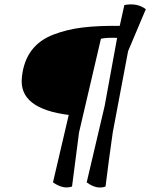

<svg xmlns="http://www.w3.org/2000/svg" viewBox="-20 -852 686 877"><path d="M527 -734 548 -829Q607 -840 646 -810L565 -618L495 -247Q478 -129 462 0Q422 15 376 -19L458 -368L515 -679Q467 -681 441 -675L341 -247L309 0Q269 14 222 -19Q241 -100 294 -327Q181 -341 126.5 -383.5Q72 -426 80 -500Q88 -574 124.5 -622Q161 -670 224 -694Q287 -718 358 -726.5Q429 -735 527 -734Z"/></svg>

Font: Tillana
Style: Regular
Weight: 400
Designer: Lipi Raval (Devanagari, Latin), Jonny Pinhorn (Latin)
Foundry: Indian Type Foundry
Version: Version 2.003;PS 1.0;hotconv 1.0.79;makeotf.lib2.5.61930; tt